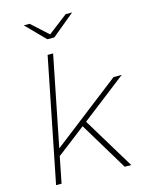

<svg xmlns="http://www.w3.org/2000/svg" viewBox="-136 -1028 865 1113"><g transform="rotate(-15 296.0 -471.5)"><path d="M59 0 207 -742H240L132 -201L543 -519H592L322 -310L510 0H471L296 -290L123 -157L92 0ZM229 -830 118 -943H153L252 -853L369 -943H408L271 -830Z"/></g></svg>

Font: Montserrat Thin ExtraLight
Style: Italic
Weight: 250
Italic angle: -11.3°
Version: Version 9.000